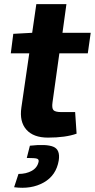

<svg xmlns="http://www.w3.org/2000/svg" viewBox="-20 -651 457 925"><path d="M266 -394 233 -158Q229 -130 237.5 -120.5Q246 -111 276 -111H342L349 -7Q296 12 211 12Q141 12 107 -26.5Q73 -65 83 -133L121 -394H32L44 -488L135 -493L155 -631H300L281 -493H417L403 -394ZM109 110 124 51Q203 42 237 56Q271 70 263 122Q251 194 191 228Q131 262 48 251L69 187Q106 187 133 172Q160 157 166 128Q168 117 158.5 113.5Q149 110 109 110Z"/></svg>

Font: Ezarion
Style: Bold Italic
Weight: 700
Italic angle: -8°
Designer: Natanael Gama
Version: Version 1.001;PS 001.001;hotconv 1.0.70;makeotf.lib2.5.58329